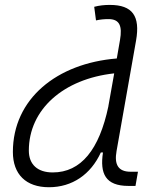

<svg xmlns="http://www.w3.org/2000/svg" viewBox="-20 -763 626 793"><path d="M182.1 10.3C278.3 10.3 355 -42.5 396.5 -133.3H405.3C392.1 -46.4 415 4.9 510.7 4.9H539.6L549.8 -53.7H519.5C468.8 -53.7 451.2 -82.5 461.4 -139.2L542 -595.7C559.6 -696.3 527.8 -742.7 433.6 -742.7C412.1 -742.7 390.6 -740.7 369.1 -734.9L376.5 -678.7C393.6 -682.6 411.1 -684.1 428.2 -684.1C473.6 -684.1 485.8 -656.2 475.6 -597.7L462.4 -521.5C214.4 -501.5 33.2 -354.5 33.2 -135.3C33.2 -43 87.4 10.3 182.1 10.3ZM427.7 -324.2C390.1 -145 314.5 -50.8 197.8 -50.8C135.3 -50.8 99.1 -83.5 99.1 -141.1C99.1 -310.5 241.2 -437 451.7 -460L427.7 -325.2Z"/></svg>

Font: Cascadia Code NF Light
Style: Italic
Weight: 300
Italic angle: -10°
Monospace: yes
Designer: Aaron Bell
Foundry: Saja Typeworks
Version: Version 2404.023